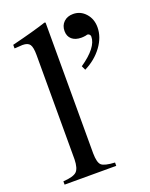

<svg xmlns="http://www.w3.org/2000/svg" viewBox="-131 -754 645 824"><g transform="rotate(-20 191.5 -341.5)"><path d="M271 -433.1 262.2 -452.1Q344.2 -508.3 344.2 -558.1Q344.2 -564 340.1 -567.9Q335.9 -571.8 330.1 -571.8Q328.1 -571.8 323.2 -569.8Q311.5 -567.9 303.2 -567.9Q275.4 -567.9 259.8 -581.5Q244.1 -595.2 244.1 -619.1Q244.1 -644.5 260.5 -660.2Q276.9 -675.8 303.2 -675.8Q336.9 -675.8 359.9 -650.1Q382.8 -624.5 382.8 -586.9Q382.8 -542 352.1 -500Q321.3 -458 271 -433.1ZM19 0V-15.1Q65.4 -18.1 80.3 -32.2Q95.2 -46.4 96.2 -86.9V-564Q96.2 -599.1 87.4 -612.1Q78.6 -625 54.2 -625Q45.4 -625 22.9 -623H17.1V-639.2Q120.1 -664.6 175.8 -683.1L180.2 -681.2V-84Q180.7 -42 194.1 -29.8Q207.5 -17.6 254.9 -15.1V0Z"/></g></svg>

Font: Accordance
Style: Regular
Weight: 400
Version: Version 1.1 (build May 11, 2018) Miklal Software Solutions, 